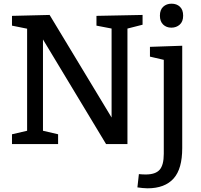

<svg xmlns="http://www.w3.org/2000/svg" viewBox="-20 -781 1090 1041"><path d="M503 -695 753 -700V-647L655 -622L671 -644V0H555L198 -592H213V-54L196 -76L295 -53V0H45V-53L144 -76L127 -54V-644L139 -623L45 -642V-695L249 -700L600 -119L585 -118V-644L602 -623L503 -642ZM780 240Q767 240 753.5 238.5Q740 237 725 235L733 163Q743 164 752.5 164.5Q762 165 770 165Q823 165 845.5 139.5Q868 114 868 53V-468L879 -454L793 -474V-527L968 -533V22Q968 78 956.5 119Q945 160 921.5 186.5Q898 213 862.5 226.5Q827 240 780 240ZM909 -631Q882 -631 864.5 -648Q847 -665 847 -696Q847 -728 865 -744.5Q883 -761 910 -761Q938 -761 955.5 -744.5Q973 -728 973 -696Q973 -664 954.5 -647.5Q936 -631 909 -631Z"/></svg>

Font: Bitter Thin Medium
Style: Regular
Weight: 500
Version: Version 3.021